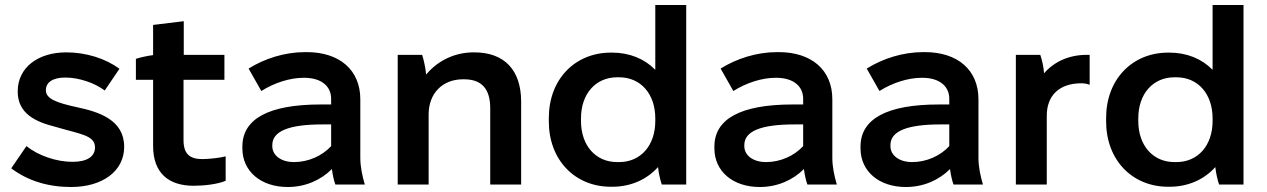

<svg xmlns="http://www.w3.org/2000/svg" viewBox="-20 -740 5082 770"><path d="M265 10C390 10 478 -53 478 -151C478 -259 378 -291 289 -310C206 -328 164 -344 164 -378C164 -409 190 -429 242 -429C296 -429 359 -408 400 -377L459 -464C403 -506 324 -530 246 -530C133 -530 51 -470 51 -373C51 -283 125 -251 200 -232C301 -202 361 -198 361 -149C361 -112 329 -91 271 -91C207 -91 135 -115 86 -154L25 -65C91 -15 173 10 265 10Z M757 5C797 5 853 -1 885 -15V-113C864 -107 817 -102 791 -102C743 -102 716 -121 716 -178V-420H880V-520H717V-655L594 -640V-519C570 -516 544 -510 525 -504V-420H594V-155C594 -45 657 5 757 5Z M1134 10C1205 10 1267 -18 1311 -62C1314 -39 1319 -16 1325 0H1443C1433 -34 1425 -71 1425 -107V-342C1425 -459 1342 -531 1210 -531H1204C1121 -531 1041 -505 977 -465L1028 -375C1080 -408 1143 -428 1197 -428H1200C1269 -428 1308 -394 1308 -344V-321H1266C1057 -321 952 -263 952 -152V-145C952 -53 1026 10 1134 10ZM1159 -90C1107 -90 1072 -117 1072 -154V-158C1072 -213 1136 -241 1273 -241H1308V-154C1272 -115 1217 -90 1159 -90Z M1575 0H1699V-281C1699 -365 1754 -422 1837 -422H1841C1914 -422 1946 -381 1946 -306V0H2070V-332C2070 -458 2004 -530 1882 -530H1879C1808 -530 1738 -500 1689 -441C1687 -464 1680 -499 1673 -520H1575Z M2430 9H2435C2510 9 2574 -20 2619 -70C2621 -48 2628 -17 2634 0H2732V-720H2608V-460C2565 -504 2505 -529 2435 -529H2430C2285 -529 2181 -421 2181 -267V-253C2181 -99 2285 9 2430 9ZM2455 -90C2369 -90 2310 -156 2310 -255V-265C2310 -364 2369 -430 2455 -430H2463C2549 -430 2608 -364 2608 -265V-255C2608 -156 2549 -90 2463 -90Z M3027 10C3098 10 3160 -18 3204 -62C3207 -39 3212 -16 3218 0H3336C3326 -34 3318 -71 3318 -107V-342C3318 -459 3235 -531 3103 -531H3097C3014 -531 2934 -505 2870 -465L2921 -375C2973 -408 3036 -428 3090 -428H3093C3162 -428 3201 -394 3201 -344V-321H3159C2950 -321 2845 -263 2845 -152V-145C2845 -53 2919 10 3027 10ZM3052 -90C3000 -90 2965 -117 2965 -154V-158C2965 -213 3029 -241 3166 -241H3201V-154C3165 -115 3110 -90 3052 -90Z M3613 10C3684 10 3746 -18 3790 -62C3793 -39 3798 -16 3804 0H3922C3912 -34 3904 -71 3904 -107V-342C3904 -459 3821 -531 3689 -531H3683C3600 -531 3520 -505 3456 -465L3507 -375C3559 -408 3622 -428 3676 -428H3679C3748 -428 3787 -394 3787 -344V-321H3745C3536 -321 3431 -263 3431 -152V-145C3431 -53 3505 10 3613 10ZM3638 -90C3586 -90 3551 -117 3551 -154V-158C3551 -213 3615 -241 3752 -241H3787V-154C3751 -115 3696 -90 3638 -90Z M4054 0H4178V-276C4178 -356 4227 -406 4317 -406C4328 -406 4340 -404 4350 -400V-520H4338C4266 -520 4207 -492 4167 -446C4166 -469 4159 -500 4152 -520H4054Z M4665 9H4670C4745 9 4809 -20 4854 -70C4856 -48 4863 -17 4869 0H4967V-720H4843V-460C4800 -504 4740 -529 4670 -529H4665C4520 -529 4416 -421 4416 -267V-253C4416 -99 4520 9 4665 9ZM4690 -90C4604 -90 4545 -156 4545 -255V-265C4545 -364 4604 -430 4690 -430H4698C4784 -430 4843 -364 4843 -265V-255C4843 -156 4784 -90 4698 -90Z"/></svg>

Font: Fixel Display SemiBold
Style: Regular
Weight: 600
Designer: AlfaBravo + MacPaw
Foundry: Kyrylo Tkachov, Marchela Mozhyna, Serhii Makarenko, Maria Weinstein, Zakhar Kryvoshyya
Version: Version 1.211